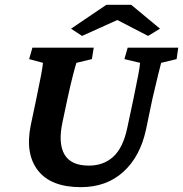

<svg xmlns="http://www.w3.org/2000/svg" viewBox="-20 -772 764 801"><path d="M115.2 -573.2H371.1L363.3 -525.4L298.8 -509.8Q294.9 -499 284.7 -459.5Q274.4 -419.9 261.7 -361.3L241.2 -264.6Q221.7 -175.8 248.5 -128.4Q275.4 -81.1 350.6 -81.1Q412.1 -81.1 452.6 -118.2Q493.2 -155.3 510.7 -237.3L537.1 -361.3Q549.8 -421.9 556.6 -458.5Q563.5 -495.1 564.5 -509.8L499 -525.4L512.7 -573.2H723.6L716.8 -525.4L652.3 -509.8Q648.4 -496.1 639.2 -458Q629.9 -419.9 616.2 -361.3L588.9 -230.5Q564.5 -118.2 494.1 -54.7Q423.8 8.8 317.4 8.8Q192.4 8.8 138.2 -61Q84 -130.9 108.4 -250L131.8 -361.3Q144.5 -421.9 151.4 -458.5Q158.2 -495.1 159.2 -509.8L101.6 -525.4ZM647.5 -652.3 597.7 -622.1 439.5 -704.1H503.9L322.3 -622.1L276.4 -652.3L423.8 -752H527.3Z"/></svg>

Font: Crimson Pro
Style: Bold Italic
Weight: 700
Italic angle: -12°
Designer: Jacques Le Bailly
Foundry: Baron von Fonthausen
Version: Version 1.003